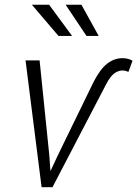

<svg xmlns="http://www.w3.org/2000/svg" viewBox="-20 -780 572 800"><path d="M185.5 -132.3 189.9 -69.8 191.4 -69.3 220.7 -132.3 369.6 -438Q397 -491.7 426.3 -514.6Q455.6 -537.6 490.7 -537.6Q502.4 -537.6 513.7 -534.7Q524.9 -531.7 532.2 -526.9L515.1 -480.5Q511.2 -482.4 504.6 -484.4Q498 -486.3 490.2 -486.3Q472.7 -486.3 455.8 -473.9Q439 -461.4 421.9 -428.2L198.7 0H153.3L86.4 -528.3H145ZM280.3 -630.4H223.6L112.8 -760.3H184.6ZM391.1 -630.4H340.3L253.4 -760.3H319.3Z"/></svg>

Font: Franko
Style: Light Italic
Weight: 300
Designer: Google
Version: Version 1.200310; 2013